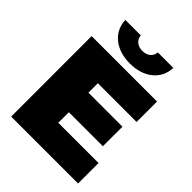

<svg xmlns="http://www.w3.org/2000/svg" viewBox="-254 -1049 1181 1181"><g transform="rotate(45 336.5 -458.5)"><path d="M639 -178V0H57V-700H626V-522H289V-440H585V-270H289V-178ZM133 -917H268Q270 -889 290.5 -872.5Q311 -856 342 -856Q373 -856 393.5 -872.5Q414 -889 416 -917H551Q547 -839 490 -793Q433 -747 342 -747Q251 -747 194 -793Q137 -839 133 -917Z"/></g></svg>

Font: CMG Sans Black
Style: Regular
Weight: 900
Designer: Julieta Ulanovsky
Foundry: Julieta Ulanovsky
Version: Version 7.200